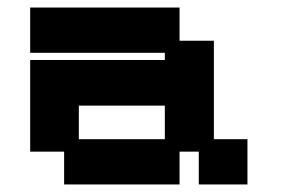

<svg xmlns="http://www.w3.org/2000/svg" viewBox="-20 -477 753 509"><path d="M150 12V-75H60V-318H417V-337H60V-457H456V-369H547V-108H636V12H507V-75H456V12ZM189 -108H417V-197H189Z"/></svg>

Font: Pixelify Sans
Style: Bold
Weight: 700
Designer: Stefie Justprince
Foundry: Typecalism Foundryline
Version: Version 1.000